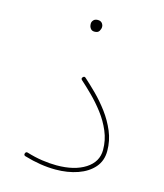

<svg xmlns="http://www.w3.org/2000/svg" viewBox="-98 -696 662 776"><g transform="rotate(15 233.0 -308.0)"><path d="M70.3 -24.9Q73.2 -32.2 80.6 -30.3Q113.8 -20 145.5 -15.4Q177.2 -10.7 206.1 -10.7Q280.8 -10.7 326.4 -40Q372.1 -69.3 372.1 -119.6Q372.1 -160.2 356.4 -197Q340.8 -233.9 316.4 -265.9Q292 -297.9 265.4 -324.2Q238.8 -350.6 216.8 -370.1Q210.9 -375.5 216.3 -381.8Q222.2 -388.7 228.5 -382.8Q251.5 -362.3 279.1 -335Q306.6 -307.6 331.8 -273.9Q356.9 -240.2 373.3 -201.4Q389.6 -162.6 389.6 -119.6Q389.6 -78.6 365.2 -50.5Q340.8 -22.5 299.1 -7.8Q257.3 6.8 206.1 6.8Q144.5 6.8 75.7 -13.7Q67.4 -16.1 70.3 -24.9ZM191.9 -600.1Q191.9 -607.9 198 -614.7Q204.1 -621.6 216.3 -621.6Q229.5 -621.6 235.8 -611.8Q239.7 -606 239.7 -599.1Q239.7 -590.3 234.4 -581.3Q229 -572.3 214.8 -572.3Q205.6 -572.3 200.4 -577.1Q195.3 -582 193.4 -588.4Q191.9 -593.8 191.9 -600.1Z"/></g></svg>

Font: Mikhak-DS2-FD Thin
Style: Regular
Weight: 100
Designer: Amin Abedi
Version: Version 3.2